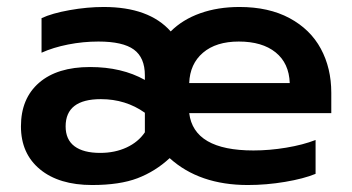

<svg xmlns="http://www.w3.org/2000/svg" viewBox="-20 -515 1009 550"><path d="M40 -153Q40 -233 92 -278Q144 -323 238 -323Q329 -323 395 -286V-299Q395 -350 363.5 -373Q332 -396 262 -396Q218 -396 175 -387.5Q132 -379 99 -364V-463Q129 -477 179.5 -486Q230 -495 277 -495Q407 -495 469 -425Q503 -459 553.5 -477Q604 -495 666 -495Q750 -495 809.5 -463Q869 -431 899 -375.5Q929 -320 929 -249V-191H522Q535 -84 706 -84Q752 -84 800 -92Q848 -100 884 -114V-17Q850 -3 796.5 6Q743 15 690 15Q551 15 466 -62Q425 -24 374 -4.5Q323 15 244 15Q149 15 94.5 -30Q40 -75 40 -153ZM810 -277Q808 -334 769.5 -365Q731 -396 664 -396Q599 -396 561.5 -364Q524 -332 522 -277ZM395 -136V-192Q340 -231 269 -231Q168 -231 168 -153Q168 -115 193.5 -96Q219 -77 267 -77Q309 -77 342.5 -92.5Q376 -108 395 -136Z"/></svg>

Font: Prompt Medium
Style: Regular
Weight: 500
Designer: Katatrad Team
Foundry: CadsonDemak
Version: Version 1.001